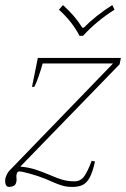

<svg xmlns="http://www.w3.org/2000/svg" viewBox="-33 -726 496 756"><path d="M199 -688 215 -706Q263 -663 291 -617H297Q343 -664 409 -706L418 -688Q347 -643 294 -585H280Q252 -640 199 -688ZM-12 -23Q-6 -44 5 -55L412 -476H135Q129 -454 119 -425Q109 -396 102 -384H93L116 -498H443L438 -473L47 -70Q80 -67 106.5 -58.5Q133 -50 163 -37Q193 -24 214 -18Q235 -12 260 -12Q284 -12 298 -31Q312 -50 328 -93L341 -90Q332 -49 320.5 -27.5Q309 -6 293 2Q277 10 251 10Q230 10 213 5Q196 0 177.5 -8Q159 -16 150 -20Q118 -33 85.5 -42Q53 -51 43 -51Q34 -51 32 -38Q31 -33 32 -23.5Q33 -14 31 -9Q29 2 20.5 6Q12 10 3 10Q-7 10 -10.5 0.5Q-14 -9 -12 -23Z"/></svg>

Font: Trirong Thin
Style: Italic
Weight: 250
Italic angle: -12°
Designer: Katatrad Team
Foundry: CadsonDemak
Version: Version 1.001